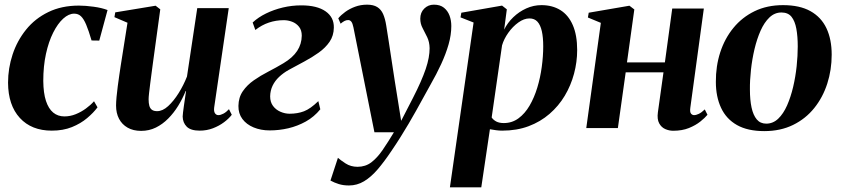

<svg xmlns="http://www.w3.org/2000/svg" viewBox="-20 -549 3607 823"><path d="M202 11Q115 11 65 -43.5Q15 -98 14.5 -194.5Q14.5 -256.5 34 -315.5Q53.5 -374.5 91.8 -422Q130 -469.5 187 -497.2Q244 -525 318 -525Q346.5 -525 381.2 -520.2Q416 -515.5 441 -506L405.5 -375L372.5 -375.5Q360 -418 349.5 -443Q339 -468 327.2 -479.2Q315.5 -490.5 298 -490.5Q274.5 -490.5 251 -469.2Q227.5 -448 208 -409.2Q188.5 -370.5 177 -318Q165.5 -265.5 165.5 -202Q166 -150 177 -116.5Q188 -83 208 -66.5Q228 -50 256 -50Q281 -50 304.5 -59.5Q328 -69 348.2 -83.8Q368.5 -98.5 383 -115L398 -89Q381 -66 353.5 -42.8Q326 -19.5 288.2 -4.2Q250.5 11 202 11Z M585 12Q551 12 527 -1.8Q503 -15.5 490.2 -39.8Q477.5 -64 477.5 -96.5Q477.5 -111 479.5 -133Q481.5 -155 484.8 -179.8Q488 -204.5 491.5 -227.8Q495 -251 497.5 -268L526.5 -451.5L470.5 -475.5L474 -496L647 -524.5L667 -509L636 -282.5Q633.5 -263 630.2 -239Q627 -215 624 -191.8Q621 -168.5 619 -150.2Q617 -132 617 -123.5Q617 -106.5 620.2 -95.2Q623.5 -84 631.5 -78.2Q639.5 -72.5 653.5 -72.5Q677 -72.5 700.8 -94.2Q724.5 -116 745.8 -150Q767 -184 781.5 -221L825.5 -514H960.5L898 -88Q896 -71.5 901.5 -63.5Q907 -55.5 916 -55.5Q925.5 -55.5 937.5 -61.8Q949.5 -68 961.5 -81L973.5 -57Q961 -40.5 940.2 -25Q919.5 -9.5 892.8 0.8Q866 11 836 11Q797.5 11 780.5 -6Q763.5 -23 763 -49.5Q763 -54.5 764.5 -66.8Q766 -79 768.2 -95Q770.5 -111 773 -127.8Q775.5 -144.5 777.5 -158.5L776 -159Q762.5 -126 743.8 -95.5Q725 -65 701 -40.8Q677 -16.5 648 -2.2Q619 12 585 12Z M1136 10Q1098 10 1067.2 -2.8Q1036.5 -15.5 1019 -39Q1001.5 -62.5 1002 -95Q1002.5 -131.5 1020.8 -158Q1039 -184.5 1068 -204.8Q1097 -225 1130.5 -242.2Q1164 -259.5 1195 -278Q1234.5 -301.5 1253.8 -330.8Q1273 -360 1273.5 -396Q1273.5 -419.5 1261.8 -434.2Q1250 -449 1232.2 -455.8Q1214.5 -462.5 1196.5 -462.5Q1163 -462.5 1132.5 -452.2Q1102 -442 1074.5 -420.5L1063 -452.5Q1087 -475 1120.2 -491.2Q1153.5 -507.5 1192.2 -516.8Q1231 -526 1271.5 -526Q1339 -526 1375.5 -500.5Q1412 -475 1411 -430.5Q1410.5 -396 1392.8 -370Q1375 -344 1346.2 -323.5Q1317.5 -303 1283.8 -285Q1250 -267 1217 -249Q1194 -236 1176.2 -219.2Q1158.5 -202.5 1148.5 -181.8Q1138.5 -161 1138 -136Q1138 -111.5 1150.2 -95Q1162.5 -78.5 1182 -70Q1201.5 -61.5 1221.5 -61.5Q1255.5 -61.5 1283 -72Q1310.5 -82.5 1344.5 -115.5L1353 -80.5Q1326.5 -48 1291 -28.2Q1255.5 -8.5 1216 0.8Q1176.5 10 1136 10Z M1495 -431.5Q1491.5 -449 1486 -456Q1480.5 -463 1472.5 -463Q1464 -463 1456.5 -459Q1449 -455 1440 -447.5L1430 -470.5Q1441.5 -484.5 1460 -498Q1478.5 -511.5 1502.2 -520.2Q1526 -529 1553.5 -529Q1580.5 -529 1597 -518.8Q1613.5 -508.5 1622.2 -488.8Q1631 -469 1635.5 -440Q1640.5 -409.5 1646.5 -370.2Q1652.5 -331 1659 -288Q1665.5 -245 1672 -203Q1678.5 -161 1684.5 -125L1699.5 -31L1750 -129Q1769 -166 1782.5 -196.8Q1796 -227.5 1804.8 -253.2Q1813.5 -279 1817.5 -301Q1821.5 -323 1821.5 -342.5Q1821 -369 1811.2 -389.5Q1801.5 -410 1791.5 -428.5Q1781.5 -447 1781.5 -469Q1781.5 -495.5 1798.5 -512.2Q1815.5 -529 1840 -529Q1866.5 -529 1882.8 -516Q1899 -503 1906.8 -482.5Q1914.5 -462 1914.5 -437.5Q1914.5 -399.5 1902.8 -358.5Q1891 -317.5 1871 -274.2Q1851 -231 1825 -185.5Q1809.5 -157.5 1794.2 -129.8Q1779 -102 1763.5 -74.2Q1748 -46.5 1731.5 -18.5Q1715 9.5 1696.5 39Q1678 68.5 1656.5 100Q1627 144 1598.8 177Q1570.5 210 1540.5 228Q1510.5 246 1476 246Q1451.5 246 1432.2 240Q1413 234 1396.5 225L1428.5 127.5Q1439 137 1461.2 151.5Q1483.5 166 1512.5 166Q1546.5 166 1571.8 146.8Q1597 127.5 1620 94Q1643 60.5 1668.5 18H1585Z M1908.5 254 2010 -452.5 1954 -474.5 1957.5 -494.5 2132 -525 2152.5 -509 2141 -422Q2155.5 -451.5 2180.2 -475.2Q2205 -499 2236 -513Q2267 -527 2301 -527Q2347.5 -527 2382 -505.8Q2416.5 -484.5 2435.2 -441.5Q2454 -398.5 2454 -334.5Q2454 -283 2440.5 -232.8Q2427 -182.5 2400.8 -138.5Q2374.5 -94.5 2335.5 -60.8Q2296.5 -27 2245.8 -8Q2195 11 2132.5 11Q2120 11 2106.5 9.2Q2093 7.5 2080 5L2043 254ZM2087.5 -45.5Q2094.5 -35 2107.2 -28.2Q2120 -21.5 2139.5 -21.5Q2175 -21.5 2202.5 -41.8Q2230 -62 2250 -96.2Q2270 -130.5 2283 -173.2Q2296 -216 2302.2 -262Q2308.5 -308 2308.5 -350.5Q2308.5 -389 2302.5 -415.5Q2296.5 -442 2283.8 -456Q2271 -470 2249.5 -470Q2226 -470 2201.8 -452.5Q2177.5 -435 2158.8 -408.5Q2140 -382 2132 -354.5Z M2939 -87Q2936.5 -68.5 2942 -62Q2947.5 -55.5 2955 -55.5Q2964 -55.5 2975.5 -61Q2987 -66.5 3001 -80L3012.5 -57Q3002 -44 2982 -28Q2962 -12 2933 -0.2Q2904 11.5 2865.5 11.5Q2848 11.5 2831.5 4.2Q2815 -3 2805.5 -20.5Q2796 -38 2800 -67.5L2824 -239H2662L2628.5 0H2493L2555.5 -451L2500 -474L2503.5 -494.5L2678 -524.5L2699 -508.5L2667.5 -281.5H2830L2861.5 -512.5H2997Z M3336.5 -527Q3408 -527 3454 -501.2Q3500 -475.5 3522.5 -428Q3545 -380.5 3545 -314.5Q3545 -249.5 3526 -190.5Q3507 -131.5 3470.2 -85.8Q3433.5 -40 3379.5 -13.5Q3325.5 13 3256 13Q3185 13 3139 -13Q3093 -39 3070.8 -86.8Q3048.5 -134.5 3048.5 -198Q3048 -265 3067.2 -324.5Q3086.5 -384 3123.8 -429.5Q3161 -475 3214.5 -501Q3268 -527 3336.5 -527ZM3329.5 -495.5Q3300.5 -495.5 3278.2 -474.2Q3256 -453 3240.2 -417.5Q3224.5 -382 3214.2 -338.8Q3204 -295.5 3199 -250Q3194 -204.5 3194.5 -165Q3194.5 -121 3201.5 -88.2Q3208.5 -55.5 3223.8 -37.2Q3239 -19 3264.5 -19Q3293.5 -19 3315.8 -40.2Q3338 -61.5 3353.8 -97.2Q3369.5 -133 3379.8 -176.5Q3390 -220 3394.8 -265Q3399.5 -310 3399.5 -350Q3399.5 -393 3393.5 -425.8Q3387.5 -458.5 3372.8 -477Q3358 -495.5 3329.5 -495.5Z"/></svg>

Font: Merriweather 120pt
Style: Bold Italic
Weight: 700
Italic angle: -7.8°
Version: Version 2.101